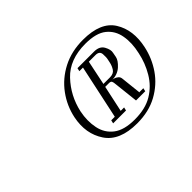

<svg xmlns="http://www.w3.org/2000/svg" viewBox="-62 -823 483 483"><g transform="rotate(-45 179.0 -581.5)"><path d="M103.2 -581.4Q110.2 -615.4 130.8 -643.4Q151.4 -671.4 183.3 -687.9Q215.2 -704.4 256 -704.4Q319.1 -704.4 341.4 -668.4Q363.8 -632.4 352.8 -581.4Q345.8 -548.4 326.7 -520.7Q307.6 -493 276.7 -476Q245.8 -459 204 -459Q141.9 -459 117.6 -495.5Q93.2 -532 103.2 -581.4ZM124.5 -581.4Q118.5 -552 123.9 -526.3Q129.2 -500.6 149.2 -485.4Q169.1 -470.2 206.6 -470.2Q244.8 -470.2 269.9 -485.4Q295 -500.6 310.2 -526.3Q325.5 -552 331.5 -581.4Q338.5 -611.8 333.9 -637.2Q329.4 -662.8 310.4 -677.9Q291.5 -693.1 253.4 -693.1Q197.1 -693.1 165.8 -659.9Q134.5 -626.8 124.5 -581.4ZM208.6 -663.6H255.1Q274.4 -663.6 281.6 -650.3Q288.9 -637 286.5 -627.5L284.2 -615.2Q282.2 -604.9 269.1 -592.9Q255.9 -581 237 -581H212L195 -502H174ZM263.5 -616.5 265.2 -624.6Q266.9 -631.5 266.1 -643.2Q265.2 -654.9 251.2 -654.9H227.6L214 -589.4H237.1Q250.4 -589.4 255.9 -597.9Q261.5 -606.5 263.5 -616.5ZM193.9 -654.9 195.9 -663.6H216.4L214.4 -654.9ZM161.2 -502 163.2 -510.8H180.6L178.6 -502ZM192 -502 193.6 -510.8H209L207 -502ZM225.2 -581H237.2Q239.5 -581 243.7 -579.7Q247.9 -578.4 252.2 -574.9Q256.6 -571.5 257.2 -564.8L264 -502H242.6L235.6 -565.6Q235 -574.5 233.2 -577.8Q231.4 -581 225.2 -581ZM263.4 -510.8H277.4L275.4 -502H262.6Z"/></g></svg>

Font: Emberly Black
Style: Italic
Weight: 900
Italic angle: -12°
Designer: Rajesh Rajput
Foundry: Rajesh Rajput
Version: Version 1.000